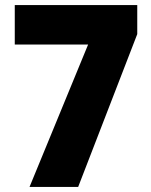

<svg xmlns="http://www.w3.org/2000/svg" viewBox="-20 -734 593 754"><path d="M96 0H287L519 -600V-714H38V-559H326Z"/></svg>

Font: Noto Sans Arabic UI SmCn Bk
Style: Regular
Weight: 900
Width: 4
Designer: Monotype Design Team, Nadine Chahine and Nizar Qandah
Foundry: Monotype Imaging Inc.
Version: Version 2.010